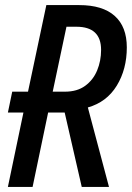

<svg xmlns="http://www.w3.org/2000/svg" viewBox="-20 -734 518 754"><path d="M11 0 72 -292H11L28 -374H90L162 -714H291Q383 -714 430.5 -671.5Q478 -629 478 -548Q478 -462 438.5 -397.5Q399 -333 325 -312L408 0H301L234 -292H169L108 0ZM235 -374Q283 -374 314.5 -397Q346 -420 361.5 -457.5Q377 -495 377 -538Q377 -629 280 -629H241L187 -374Z"/></svg>

Font: Noto Sans Condensed Medium
Style: Italic
Weight: 500
Width: 3
Italic angle: -12°
Designer: Monotype Design Team
Foundry: Monotype Imaging Inc.
Version: Version 2.013; ttfautohint (v1.8.4.7-5d5b)